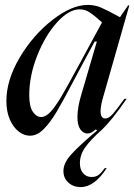

<svg xmlns="http://www.w3.org/2000/svg" viewBox="-20 -540 546 781"><path d="M305 -283 395 -449Q364 -477 345 -489.5Q326 -502 304 -502Q260 -502 212 -449Q164 -396 131.5 -314Q99 -232 99 -153Q99 -107 113.5 -85.5Q128 -64 148 -64Q166 -64 186 -85.5Q206 -107 231.5 -150.5Q257 -194 305 -283ZM337 -520Q366 -520 391.5 -509Q417 -498 468 -470L501 -518H506L403 -157Q389 -112 389 -88Q389 -58 409 -58Q422 -58 437.5 -75Q453 -92 486 -138H495Q434 -49 393 -11Q348 29 326.5 59.5Q305 90 305 124Q305 150 318.5 165Q332 180 352 180Q371 180 382.5 170.5Q394 161 406 144H414Q364 221 308 221Q278 221 258 202.5Q238 184 238 156Q238 125 265.5 93Q293 61 356 7L375 -9L370 -14Q359 -5 352 -1Q345 3 336 3Q319 3 307 -13.5Q295 -30 295 -64Q295 -104 311 -156L374 -371H365L315 -278L283 -218Q237 -130 210.5 -85.5Q184 -41 157.5 -14.5Q131 12 102 12Q78 12 56 -5Q34 -22 20 -54Q6 -86 6 -129Q6 -215 60.5 -306.5Q115 -398 193.5 -459Q272 -520 337 -520Z"/></svg>

Font: Nyght Serif Italic
Style: Regular
Weight: 400
Italic angle: -16°
Designer: Maksym Kobuzan
Version: Version 0.410